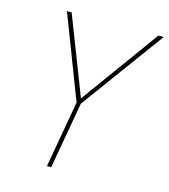

<svg xmlns="http://www.w3.org/2000/svg" viewBox="-106 -784 764 868"><g transform="rotate(15 276.5 -350.0)"><path d="M194 0 249 -312 100 -700H122L263 -336H264L528 -700H553L269 -312L214 0Z"/></g></svg>

Font: DM Sans 28pt Thin
Style: Italic
Weight: 250
Italic angle: -10°
Version: Version 4.004;gftools[0.9.30]